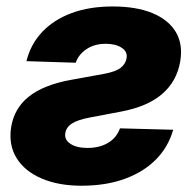

<svg xmlns="http://www.w3.org/2000/svg" viewBox="-20 -573 614 603"><path d="M63 -380.9Q76.2 -434.1 112.5 -472.7Q148.9 -511.2 205.1 -532Q261.2 -552.7 334 -552.7Q407.7 -552.7 458.3 -532Q508.8 -511.2 532 -472.7Q555.2 -434.1 545.9 -379.4Q535.2 -317.4 489 -277.6Q442.9 -237.8 358.4 -222.2L260.3 -203.6Q224.6 -196.8 206.3 -185.3Q188 -173.8 185.1 -154.8Q181.6 -134.3 201.2 -121.3Q220.7 -108.4 254.9 -108.4Q292 -108.4 318.8 -124Q345.7 -139.6 356.9 -169.9L523.9 -165.5Q508.8 -111.8 470.2 -72.5Q431.6 -33.2 372.3 -11.5Q313 10.3 235.8 10.3Q163.6 10.3 110.6 -12.5Q57.6 -35.2 32 -76.7Q6.3 -118.2 15.1 -174.3Q24.9 -233.4 70.8 -269.8Q116.7 -306.2 200.7 -321.8L308.1 -341.3Q344.2 -348.1 359.4 -360.4Q374.5 -372.6 377.4 -389.6Q381.3 -410.6 362.1 -423.1Q342.8 -435.5 312 -435.5Q276.9 -435.5 251.7 -418.7Q226.6 -401.9 217.8 -376Z"/></svg>

Font: Inter ExtraBold
Style: Italic
Weight: 800
Italic angle: -9.3988°
Designer: Rasmus Andersson
Foundry: rsms
Version: Version 4.001;git-66647c0bb